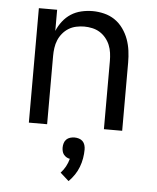

<svg xmlns="http://www.w3.org/2000/svg" viewBox="-54 -574 709 869"><g transform="rotate(5 300.0 -140.0)"><path d="M88 0V-520H171V-424Q181 -448 197 -468.5Q213 -489 234 -502.5Q255 -516 280.5 -522Q306 -528 332 -528Q358 -528 384.5 -521.5Q411 -515 433 -500Q455 -485 471 -462.5Q487 -440 496 -415Q505 -390 508.5 -363.5Q512 -337 512 -310V0H429V-310Q429 -328 426.5 -346.5Q424 -365 417 -382Q410 -399 398 -413.5Q386 -428 370.5 -437.5Q355 -447 336.5 -451Q318 -455 300 -455Q282 -455 263.5 -451Q245 -447 229.5 -437.5Q214 -428 202 -413.5Q190 -399 183 -382Q176 -365 173.5 -346.5Q171 -328 171 -310V0ZM290 248 251 213Q264 199 273 182.5Q282 166 287 147Q279 146 271.5 141.5Q264 137 259 130.5Q254 124 252 115.5Q250 107 250 99Q250 89 253 79Q256 69 263 62Q270 55 280 52Q290 49 300 49Q310 49 320 52Q330 55 337 62Q344 69 347 79Q350 89 350 99Q350 119 346.5 139.5Q343 160 335.5 179.5Q328 199 316.5 216Q305 233 290 248Z"/></g></svg>

Font: Iosevka Aile
Style: Regular
Weight: 400
Designer: Belleve Invis
Foundry: Belleve Invis
Version: Version 28.0.1; ttfautohint (v1.8.4)